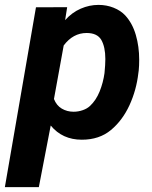

<svg xmlns="http://www.w3.org/2000/svg" viewBox="-54 -558 620 781"><path d="M152.3 -47.4 104 203.1H-34.2L92.3 -528.3L219.2 -528.8L210.9 -476.1Q238.8 -507.3 274.2 -522.7Q309.6 -538.1 346.7 -538.1Q379.4 -538.1 408.2 -526.6Q437 -515.1 455.6 -495.1Q484.9 -462.9 498.5 -415.8Q512.2 -368.7 512.2 -314.9Q512.2 -290.5 510.3 -271.5L508.8 -260.7Q501 -191.9 472.7 -130.1Q444.3 -68.4 397.5 -29.3Q350.1 10.3 278.8 10.3Q199.7 10.3 152.3 -47.4ZM205.1 -373 165.5 -155.3Q175.8 -128.9 197.3 -116.2Q218.8 -103.5 245.1 -103.5Q264.6 -103.5 282.7 -109.9Q300.8 -116.2 312.5 -127.4Q336.9 -150.4 351.3 -186Q365.7 -221.7 371.1 -260.7Q374.5 -295.9 374.5 -317.9Q374.5 -367.2 357.9 -396Q341.3 -423.8 298.3 -423.8Q243.2 -423.8 205.1 -373Z"/></svg>

Font: Mardoto
Style: Bold Italic
Weight: 700
Italic angle: -12°
Designer: Christian Robertson, Vahan Hovhannisyan
Foundry: Google
Version: Version 1.000